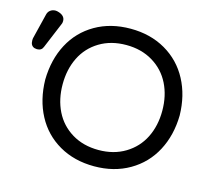

<svg xmlns="http://www.w3.org/2000/svg" viewBox="-162 -833 1075 968"><g transform="rotate(15 376.0 -349.0)"><path d="M756.8 -349.1Q754.9 -245.1 711.7 -163.8Q668.5 -82.5 588.9 -36.4Q509.3 9.8 405.8 9.8Q301.8 9.8 222.4 -36.1Q143.1 -82 100.1 -163.1Q57.1 -244.1 55.2 -349.1Q57.1 -454.1 100.1 -535.2Q143.1 -616.2 222.4 -662.1Q301.8 -708 405.8 -708Q509.3 -708 588.9 -661.9Q668.5 -615.7 711.7 -534.4Q754.9 -453.1 756.8 -349.1ZM405.8 -623Q326.2 -623 266.6 -586.9Q207 -550.8 176.5 -489Q146 -427.2 146 -349.1Q146 -271 176.5 -209.2Q207 -147.5 266.6 -111.3Q326.2 -75.2 405.8 -75.2Q484.9 -75.2 544.7 -111.3Q604.5 -147.5 635.3 -209.2Q666 -271 666 -349.1Q666 -427.2 635.3 -489Q604.5 -550.8 544.7 -586.9Q484.9 -623 405.8 -623ZM65.9 -657.2Q65.9 -645.5 62 -639.2L6.8 -506.8Q-1 -485.8 -24.9 -485.8Q-28.3 -485.8 -38.1 -487.8Q-59.1 -495.1 -59.1 -522Q-59.1 -532.2 -58.1 -535.2L-25.9 -666Q-22.5 -681.2 -11 -689.7Q0.5 -698.2 16.1 -698.2Q22.9 -698.2 33.2 -694.8Q65.9 -684.1 65.9 -657.2Z"/></g></svg>

Font: Aka-Acid-Varela
Style: Regular
Weight: 400
Designer: Joe Prince, Avraham Cornfeld, Cyberella
Foundry: Joe Prince, Avraham Cornfeld, Cyberella
Version: Version 2.000; ttfautohint (v1.5.33-1714) -l 8 -r 50 -G 200 